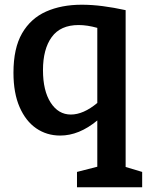

<svg xmlns="http://www.w3.org/2000/svg" viewBox="-20 -563 626 813"><path d="M306 230V165L392 143V-53Q315 11 235 11Q178 11 133.5 -19.5Q89 -50 63 -109.5Q37 -169 37 -255Q37 -359 73.5 -422Q110 -485 175 -514Q240 -543 326 -543Q369 -543 415.5 -537Q462 -531 512 -520V144L582 165V230ZM280 -78Q333 -78 392 -127V-445Q349 -457 313 -457Q236 -457 199 -406Q162 -355 162 -266Q162 -179 194.5 -128.5Q227 -78 280 -78Z"/></svg>

Font: Bitter SemiBold
Style: Regular
Weight: 600
Designer: Sol Matas, and Bitter project Authors
Foundry: Sol Matas
Version: Version 2.001